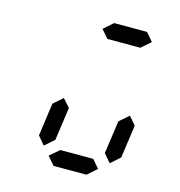

<svg xmlns="http://www.w3.org/2000/svg" viewBox="-127 -1014 1055 1126"><g transform="rotate(15 400.0 -450.5)"><path d="M612.3 -800.8H412.6L369.6 -850.6L426.8 -900.9H626.5L669.4 -850.6ZM213.9 -100.1 171.4 -150.4 199.2 -350.6 255.9 -400.4 299.3 -350.6 271 -150.4ZM614.3 -100.1 571.3 -150.4 599.6 -350.6 656.7 -400.4 699.2 -350.6 670.9 -150.4ZM500 0H300.3L256.8 -50.3L314.5 -100.1H514.2L557.1 -50.3Z"/></g></svg>

Font: E1234
Style: Italic
Weight: 400
Italic angle: -8°
Designer: GGBotNet
Foundry: GGBotNet
Version: 1.04